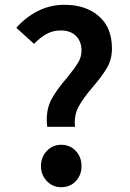

<svg xmlns="http://www.w3.org/2000/svg" viewBox="-20 -768 541 801"><path d="M175 -269Q175 -319 197 -358Q219 -397 259 -443Q291 -482 305.5 -506Q320 -530 320 -557Q320 -595 297 -618Q274 -641 233 -641Q202 -641 175.5 -627Q149 -613 122 -585L48 -652Q87 -696 138 -722Q189 -748 249 -748Q338 -748 392.5 -700.5Q447 -653 447 -566Q447 -521 427.5 -487Q408 -453 368 -406Q327 -359 307.5 -322.5Q288 -286 293 -239H177Q175 -259 175 -269ZM151 -75Q151 -113 175.5 -138.5Q200 -164 235 -164Q272 -164 296 -138.5Q320 -113 320 -75Q320 -37 296 -12Q272 13 235 13Q200 13 175.5 -12.5Q151 -38 151 -75Z"/></svg>

Font: Nebula Sans Semibold
Style: Regular
Weight: 600
Designer: Paul D. Hunt for Adobe (as Source Sans)
Foundry: Nebula Entertainment & Broadcasting LLC
Version: Version 1.010